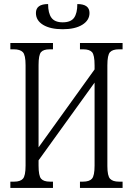

<svg xmlns="http://www.w3.org/2000/svg" viewBox="-20 -926 656 946"><path d="M31 0V-31H50Q80 -31 93 -45.5Q106 -60 106 -110V-605Q106 -655 92.5 -669Q79 -683 48 -683H31V-714H241V-683H225Q194 -683 182 -669Q170 -655 170 -605V-200L446 -584V-604Q446 -655 433.5 -669Q421 -683 390 -683H374V-714H584V-683H566Q535 -683 522 -669Q509 -655 509 -604V-108Q509 -59 522.5 -45Q536 -31 566 -31H584V0H374V-31H389Q420 -31 433 -45.5Q446 -60 446 -110V-519L170 -136V-110Q170 -60 182.5 -45.5Q195 -31 226 -31H241V0ZM289 -782Q228 -782 192.5 -803.5Q157 -825 157 -862Q157 -906 217 -906Q217 -861 233.5 -838.5Q250 -816 289 -816Q329 -816 345 -838.5Q361 -861 361 -906Q421 -906 421 -862Q421 -826 385.5 -804Q350 -782 289 -782Z"/></svg>

Font: Noto Serif ExtraCondensed Light
Style: Regular
Weight: 300
Width: 2
Designer: Monotype Design Team
Foundry: Monotype Imaging Inc.
Version: Version 2.014; ttfautohint (v1.8.4.7-5d5b)